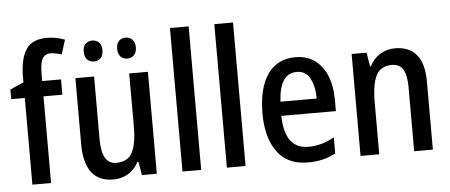

<svg xmlns="http://www.w3.org/2000/svg" viewBox="-51 -884 2372 1013"><g transform="rotate(-5 1135.0 -377.5)"><path d="M282 -459H182V0H83V-459H11V-510L83 -542V-569Q83 -667 116 -716Q149 -765 226 -765Q252 -765 274.5 -760.5Q297 -756 321 -747L297 -671Q283 -675 268 -678.5Q253 -682 239 -682Q208 -682 195 -657.5Q182 -633 182 -573V-540H282Z M742 -540V0H663L651 -71H645Q625 -31 590 -10.5Q555 10 512 10Q433 10 395.5 -41.5Q358 -93 358 -188V-540H457V-207Q457 -76 534 -76Q596 -76 619.5 -122Q643 -168 643 -259V-540ZM414 -675Q414 -703 428 -716.5Q442 -730 464 -730Q485 -730 499 -716Q513 -702 513 -675Q513 -647 499 -633Q485 -619 464 -619Q442 -619 428 -633Q414 -647 414 -675ZM591 -675Q591 -703 605 -716.5Q619 -730 640 -730Q661 -730 675.5 -716Q690 -702 690 -675Q690 -647 675.5 -633Q661 -619 640 -619Q619 -619 605 -633Q591 -647 591 -675Z M977 0H878V-760H977Z M1212 0H1113V-760H1212Z M1523 -549Q1584 -549 1626 -518.5Q1668 -488 1690 -433.5Q1712 -379 1712 -308V-247H1423Q1426 -72 1552 -72Q1622 -72 1689 -110V-25Q1656 -7 1620.5 1.5Q1585 10 1542 10Q1433 10 1379 -65.5Q1325 -141 1325 -266Q1325 -403 1376.5 -476Q1428 -549 1523 -549ZM1524 -471Q1433 -471 1425 -322H1617Q1617 -386 1594 -428.5Q1571 -471 1524 -471Z M2051 -550Q2126 -550 2165 -503Q2204 -456 2204 -360V0H2105V-339Q2105 -401 2087 -432.5Q2069 -464 2027 -464Q1968 -464 1944 -418Q1920 -372 1920 -273V0H1821V-540H1900L1912 -467H1917Q1937 -507 1972.5 -528.5Q2008 -550 2051 -550Z"/></g></svg>

Font: Noto Sans Lao UI Cond Med
Style: Regular
Weight: 500
Width: 3
Designer: Monotype Design Team
Foundry: Monotype Imaging Inc.
Version: Version 2.000; ttfautohint (v1.8.4.7-5d5b)